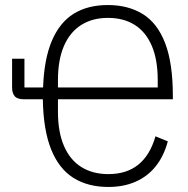

<svg xmlns="http://www.w3.org/2000/svg" viewBox="-20 -730 747 762"><path d="M666 -349V-336H182L210 -349V-286Q210 -206 234 -150.5Q258 -95 303 -67Q348 -39 410 -39Q483 -39 529.5 -77Q576 -115 597 -189L646 -169Q630 -110 598 -70Q566 -30 518.5 -9Q471 12 410 12Q329 12 271.5 -24Q214 -60 183 -137Q152 -214 150 -336H75Q49 -336 38.5 -348Q28 -360 28 -383V-497H77V-383H151Q155 -496 186 -568.5Q217 -641 272.5 -675.5Q328 -710 408 -710Q489 -710 547 -674Q605 -638 635.5 -558.5Q666 -479 666 -349ZM408 -659Q347 -659 302.5 -631Q258 -603 234 -548Q210 -493 210 -412V-369L184 -383H625L606 -361V-412Q606 -493 582.5 -548Q559 -603 515 -631Q471 -659 408 -659Z"/></svg>

Font: IBM Plex Sans Condensed Light
Style: Regular
Weight: 300
Width: 3
Designer: Mike Abbink, Paul van der Laan, Pieter van Rosmalen
Foundry: Bold Monday
Version: Version 3.201